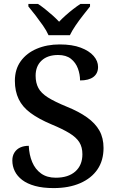

<svg xmlns="http://www.w3.org/2000/svg" viewBox="-20 -951 596 981"><path d="M254 10Q199 10 159 -1Q119 -12 93.5 -31.5Q68 -51 55.5 -76.5Q43 -102 43 -131Q43 -155 54 -172Q65 -189 83.5 -197.5Q102 -206 127 -206Q129 -160 144.5 -123Q160 -86 190 -64.5Q220 -43 265 -43Q329 -43 365 -75Q401 -107 401 -163Q401 -199 385.5 -224Q370 -249 335 -270.5Q300 -292 242 -316Q178 -343 136.5 -373.5Q95 -404 75.5 -444.5Q56 -485 56 -538Q56 -597 86 -638.5Q116 -680 168 -702Q220 -724 285 -724Q349 -724 392.5 -707.5Q436 -691 458.5 -665Q481 -639 481 -609Q481 -576 457.5 -558Q434 -540 389 -540Q389 -571 378 -601Q367 -631 342.5 -650.5Q318 -670 277 -670Q223 -670 192.5 -641.5Q162 -613 162 -564Q162 -528 176 -501.5Q190 -475 225 -453Q260 -431 321 -406Q383 -381 425 -351Q467 -321 488 -283.5Q509 -246 509 -195Q509 -131 478 -85.5Q447 -40 389.5 -15Q332 10 254 10ZM228 -771Q218 -794 199.5 -820.5Q181 -847 161 -873Q141 -899 125 -918V-931H174Q191 -920 210.5 -904.5Q230 -889 248.5 -872.5Q267 -856 282 -840Q297 -856 315.5 -872.5Q334 -889 354 -904.5Q374 -920 391 -931H440V-918Q425 -899 404.5 -873Q384 -847 366 -820.5Q348 -794 337 -771Z"/></svg>

Font: Noto Rashi Hebrew Medium
Style: Regular
Weight: 500
Version: Version 1.006